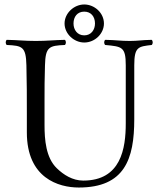

<svg xmlns="http://www.w3.org/2000/svg" viewBox="-20 -828 708 858"><path d="M356.5 -776C386.5 -776 404.5 -754 404.5 -723C404.5 -695 387.5 -670 356.5 -670C325.5 -670 308.5 -695 308.5 -723C308.5 -753 325.5 -776 356.5 -776ZM268.5 -723C268.5 -677 310.5 -638 356.5 -638C404.5 -638 444.5 -678 444.5 -723C444.5 -770 402.5 -808 356.5 -808C310.5 -808 268.5 -769 268.5 -723ZM179 -269V-383C179 -433 179 -475 181 -536C183 -619 200 -624 270 -627C276 -633 276 -644 270 -650C221 -649 190.7 -645 140 -645C89.3 -645 60 -649 10 -650C4 -644 4 -633 10 -627C80 -624 96 -619 98 -536C100 -453 100 -404 100 -321V-236C100 -32 242 10 332 10C537 10 580 -117 580 -295V-536C580 -619 598 -620 658 -627C664 -633 664 -644 658 -650C609 -649 598.3 -645 560 -645C517.1 -645 500 -649 450 -650C444 -644 444 -633 450 -627C525 -620 542 -619 542 -536V-277C542 -165 521 -21 352 -21C304 -21 264 -47 234 -76C185 -123 179 -204 179 -269Z"/></svg>

Font: Libertinus Serif Display
Style: Regular
Weight: 400
Designer: Philipp H. Poll
Foundry: Khaled Hosny
Version: Version 6.1